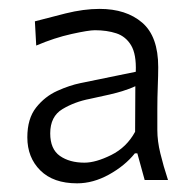

<svg xmlns="http://www.w3.org/2000/svg" viewBox="-20 -746 433 432"><path d="M153.5 -333.5Q100 -333.5 70.8 -362.5Q41.5 -391.5 41.5 -437Q41.5 -479 61.2 -504Q81 -529 108.8 -541.5Q136.5 -554 161 -559L285.5 -584.5Q287 -624 275 -644Q263 -664 241.8 -671Q220.5 -678 193.5 -678Q179.5 -678 141 -669.5Q102.5 -661 61.5 -643.5L58.5 -698Q86.5 -705.5 127.5 -715.8Q168.5 -726 204 -726Q264 -726 300 -695Q336 -664 336 -595Q336 -577.5 335 -551.8Q334 -526 334 -501V-453.5Q334 -428.5 340.8 -400.8Q347.5 -373 358 -341H305.5L289 -401H283.5Q261 -373 225.2 -353.2Q189.5 -333.5 153.5 -333.5ZM170 -380Q195.5 -380 230.2 -397.2Q265 -414.5 284 -449.5L284.5 -552Q274.5 -547 254.8 -540.8Q235 -534.5 182 -523.5Q148 -517 120.5 -500.5Q93 -484 93 -446Q93 -410.5 114.8 -395.2Q136.5 -380 170 -380Z"/></svg>

Font: Commissioner Flair Light
Style: Regular
Weight: 300
Designer: Kostas Bartsokas
Foundry: Kostas Bartsokas
Version: Version 1.000; ttfautohint (v1.8.3)